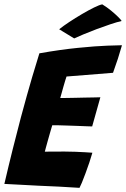

<svg xmlns="http://www.w3.org/2000/svg" viewBox="-30 -876 592 902"><path d="M343.5 6.5Q295.5 3.5 248.2 0.8Q201 -2 152 -3.5Q112.5 -5.5 71.5 -7.8Q30.5 -10 -9.5 -12Q10 -96 29.8 -175.2Q49.5 -254.5 68 -324Q98 -435.5 121 -513.5Q144 -591.5 155 -625.5Q254 -643 336.8 -651.2Q419.5 -659.5 474.5 -661.5Q529.5 -663.5 543 -663.5Q534 -631.5 523.8 -600Q513.5 -568.5 501 -534L282.5 -516.5Q280 -510 276 -496.2Q272 -482.5 267.2 -466.2Q262.5 -450 258.8 -436Q255 -422 253 -415.5Q265 -415.5 283.2 -415.8Q301.5 -416 323.2 -416.5Q345 -417 367.2 -417.5Q389.5 -418 408.8 -418.2Q428 -418.5 441.5 -419L403 -282Q396.5 -282 377.8 -282.8Q359 -283.5 334.5 -284.5Q310 -285.5 285.2 -286.2Q260.5 -287 241.8 -287.5Q223 -288 215.5 -287.5Q214 -282.5 210.5 -270.8Q207 -259 202.8 -244.2Q198.5 -229.5 194.2 -213.8Q190 -198 186.2 -184.8Q182.5 -171.5 180.5 -163.5Q187 -163.5 215.5 -163.8Q244 -164 274 -164Q299 -164 323.8 -163Q348.5 -162 369.5 -160.8Q390.5 -159.5 404 -158.5Q398.5 -138.5 389.8 -112.8Q381 -87 371.8 -62Q362.5 -37 354.8 -18.2Q347 0.5 343.5 6.5ZM450.5 -855.5Q472.5 -842 492 -826Q511.5 -810 525 -796.5Q538.5 -783 541.5 -777.5Q520 -772.5 488.5 -762Q457 -751.5 423.2 -738.8Q389.5 -726 361.2 -714.2Q333 -702.5 318.5 -695.5L248 -738.5Q266.5 -753.5 295.2 -772.5Q324 -791.5 355 -809.8Q386 -828 412 -840.8Q438 -853.5 450.5 -855.5Z"/></svg>

Font: Grandstander Thin
Style: Bold Italic
Weight: 700
Italic angle: -15°
Version: Version 1.200